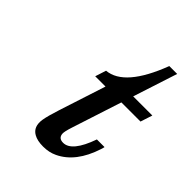

<svg xmlns="http://www.w3.org/2000/svg" viewBox="-183 -711 824 824"><g transform="rotate(45 229.5 -298.5)"><path d="M409.7 -169.4Q409.2 -165 405.3 -152.8Q367.7 -36.6 285.6 2Q257.3 15.6 221.7 15.6Q186 15.6 165 3.4Q130.9 -15.6 138.7 -64.5Q143.1 -91.3 160.2 -144L229 -356H166.5L182.6 -405.8Q285.6 -414.6 360.4 -611.8H408.2L342.8 -410.2H459L441.4 -356H325.2L252 -130.4Q240.2 -94.2 241.2 -82Q243.2 -56.6 271 -56.6Q323.7 -56.6 363.3 -169.4Z"/></g></svg>

Font: RIT Rachana
Style: Bold Italic
Weight: 700
Designer: Hussain KH
Version: 1.4.7